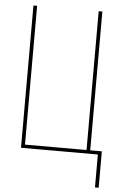

<svg xmlns="http://www.w3.org/2000/svg" viewBox="-60 -777 620 988"><g transform="rotate(5 250.0 -282.5)"><path d="M469 170V0H72V-735H91V-18H409V-735H428V-18H488V170Z"/></g></svg>

Font: Iosevka Term Curly Thin
Style: Regular
Weight: 100
Designer: Belleve Invis
Foundry: Belleve Invis
Version: Version 32.3.0